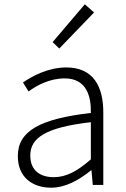

<svg xmlns="http://www.w3.org/2000/svg" viewBox="-20 -861 587 894"><path d="M218 13C286 13 350 -24 404 -68H406L412 0H461V-338C461 -456 416 -547 289 -547C202 -547 128 -505 87 -477L113 -435C150 -463 211 -496 281 -496C382 -496 405 -414 403 -335C168 -308 63 -252 63 -134C63 -35 132 13 218 13ZM230 -36C171 -36 121 -64 121 -137C121 -219 193 -268 403 -292V-119C340 -64 289 -36 230 -36ZM256 -635 418 -803 375 -841 225 -665Z"/></svg>

Font: Noto Sans CJK JP Light
Style: Regular
Weight: 300
Designer: Ryoko NISHIZUKA (kana & ideographs); Paul D. Hunt (Latin, Greek & Cyrillic); Wenlong ZHANG (bopomofo); Sandoll Communica
Foundry: Adobe Systems Incorporated
Version: Version 1.004;PS 1.004;hotconv 1.0.82;makeotf.lib2.5.63406